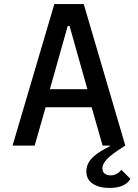

<svg xmlns="http://www.w3.org/2000/svg" viewBox="-20 -718 680 947"><path d="M248 -698H393L598 0Q529 43 507 67.5Q485 92 485 111Q485 130 496.5 138.5Q508 147 526 147Q555 147 579 120L623 164Q612 185 586 197Q560 209 520 209Q470 209 438 188.5Q406 168 406 127Q406 90 435 60.5Q464 31 523 3L521 0H486L432 -189H205L151 0H42ZM411 -278 323 -590H314L226 -278Z"/></svg>

Font: Writer Medium
Style: Regular
Weight: 500
Monospace: yes
Designer: Mike Abbink, Paul van der Laan, Pieter van Rosmalen
Foundry: Bold Monday
Version: Version 2.001 2020